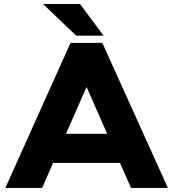

<svg xmlns="http://www.w3.org/2000/svg" viewBox="-20 -921 848 941"><path d="M186.5 0H6.3L325.7 -710.9H481.4L802.7 0H622.1L567.9 -122.6H240.2ZM303.2 -265.1H505.4L404.3 -494.6ZM372.1 -901.4 487.8 -746.1H353.5L190.9 -901.4Z"/></svg>

Font: Bert Sans Black
Style: Regular
Weight: 900
Designer: Christian Robertson, Adam Twardoch, & Cristiano Sobral
Foundry: Google
Version: Version 12.135;January 10, 2020;FontCreator 12.0.0.2547 64-b